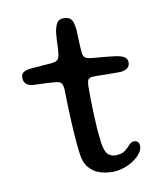

<svg xmlns="http://www.w3.org/2000/svg" viewBox="-71 -647 619 717"><g transform="rotate(-10 238.0 -288.5)"><path d="M297.5 10Q275.5 10 251.8 3Q228 -4 210.2 -24.8Q192.5 -45.5 188.5 -85.5Q186.5 -101 184.8 -121Q183 -141 181.5 -164.5Q180 -188 178.8 -213.2Q177.5 -238.5 176.8 -265.2Q176 -292 175.5 -319Q175 -341.5 168.5 -348.8Q162 -356 147 -357Q137.5 -358 121.8 -358.8Q106 -359.5 89.8 -360.2Q73.5 -361 61 -361.5Q44 -363.5 35.8 -371.8Q27.5 -380 27.5 -395Q27.5 -405 32.2 -410.8Q37 -416.5 46.2 -419.5Q55.5 -422.5 67.5 -423.5Q95.5 -425.5 113 -427Q130.5 -428.5 145.5 -429.5Q162 -431.5 168.2 -438Q174.5 -444.5 176 -462Q177.5 -472.5 178 -487.2Q178.5 -502 179.2 -516.8Q180 -531.5 181.5 -542Q185.5 -564.5 193 -575.8Q200.5 -587 218 -587Q232.5 -587 240.5 -581.5Q248.5 -576 252.2 -564.8Q256 -553.5 258 -536Q258.5 -519.5 259 -506.5Q259.5 -493.5 260 -483.5Q260.5 -473.5 261 -465.2Q261.5 -457 262 -449.5Q263.5 -435 270.8 -429.5Q278 -424 293.5 -422.5Q307 -421.5 324.8 -419.8Q342.5 -418 359 -416.5Q375.5 -415 385 -413.5Q404 -411 416.2 -404.2Q428.5 -397.5 428.5 -382.5Q428.5 -369 418.8 -361.2Q409 -353.5 391.5 -352.5Q358 -352 330.2 -352.8Q302.5 -353.5 288 -353Q276 -352.5 270.8 -346.8Q265.5 -341 265 -316Q265 -294 265.2 -271Q265.5 -248 266.5 -225Q267.5 -202 268.5 -180.2Q269.5 -158.5 271.5 -139Q273.5 -119.5 275.5 -104Q280.5 -70.5 292 -59.8Q303.5 -49 320 -49Q344 -49 356.8 -59Q369.5 -69 377.8 -78.8Q386 -88.5 396.5 -88.5Q407 -88.5 411.8 -83Q416.5 -77.5 416.5 -67Q416.5 -53.5 406 -39.8Q395.5 -26 378.5 -14.8Q361.5 -3.5 340.5 3.2Q319.5 10 297.5 10Z"/></g></svg>

Font: Gluten Light
Style: Regular
Weight: 300
Designer: Tyler Finck
Foundry: Etcetera Type Company
Version: Version 1.300